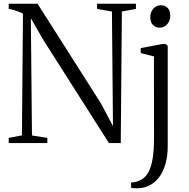

<svg xmlns="http://www.w3.org/2000/svg" viewBox="-20 -763 1006 1024"><path d="M26.5 0V-27.5L97 -41L102.5 -690Q97 -694 84 -699Q71 -704 55.8 -708.8Q40.5 -713.5 26.5 -715.5V-743H180.5L518 -212L582.5 -90.5L577 -701.5L497.5 -715.5V-743H705V-715.5L630 -701.5L624 0H561L212 -548.5L144.5 -665.5L150.5 -40.5L232.5 -27.5V0ZM718 241Q712.5 241 704 241Q695.5 241 688.5 240.5Q681.5 240 680 239L678.5 210.5Q685 211 701.8 207.5Q718.5 204 733 195.5Q756 183 771.2 156Q786.5 129 794 83.2Q801.5 37.5 801.5 -31.5L801 -462L730.5 -480V-506.5L847 -528.5H862.5L874.5 -519V16.5Q874.5 67 863.5 107.8Q852.5 148.5 831.8 177.8Q811 207 782.2 223.2Q753.5 239.5 718 241ZM831 -615.5Q810 -615.5 795.8 -629.8Q781.5 -644 781.5 -671.5Q781.5 -698.5 797.8 -716.8Q814 -735 837.5 -735H838.5Q860 -735 874 -721Q888 -707 888 -679.5Q888 -652 871.8 -633.8Q855.5 -615.5 832 -615.5Z"/></svg>

Font: Merriweather 96pt Light
Style: Regular
Weight: 300
Version: Version 2.100